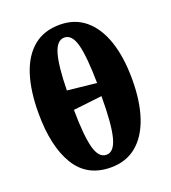

<svg xmlns="http://www.w3.org/2000/svg" viewBox="-141 -873 876 986"><g transform="rotate(-20 297.0 -379.5)"><path d="M297 10Q167 10 104 -94Q41 -198 41 -379Q41 -500 69 -587Q97 -674 154 -721.5Q211 -769 298 -769Q380 -769 437 -721.5Q494 -674 523.5 -586.5Q553 -499 553 -378Q553 -258 523.5 -171Q494 -84 437 -37Q380 10 297 10ZM377 -422Q375 -567 357.5 -633Q340 -699 298 -699Q257 -699 238.5 -635Q220 -571 218 -439ZM297 -59Q339 -59 357 -129.5Q375 -200 375 -351L218 -333Q219 -195 236.5 -127Q254 -59 297 -59Z"/></g></svg>

Font: Noto Serif Condensed Black
Style: Regular
Weight: 900
Width: 3
Designer: Monotype Design Team
Foundry: Monotype Imaging Inc.
Version: Version 2.015; ttfautohint (v1.8.4.7-5d5b)